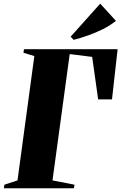

<svg xmlns="http://www.w3.org/2000/svg" viewBox="-38 -1006 648 1026"><path d="M-17.5 0 -14.5 -19 55.5 -42 145.5 -706.5 87.5 -724 90 -743H590.5L560.5 -475H486.5L454.5 -702L334.5 -717L242.5 -42L360 -19L357 0ZM355.5 -793 339.5 -810 497.5 -986.5 581.5 -894.5Q551 -870 512.2 -850.5Q473.5 -831 433 -816.8Q392.5 -802.5 355.5 -793Z"/></svg>

Font: Merriweather 144pt Black
Style: Italic
Weight: 900
Italic angle: -7.8°
Version: Version 2.101